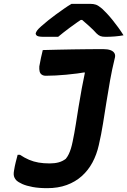

<svg xmlns="http://www.w3.org/2000/svg" viewBox="-20 -961 664 1001"><path d="M239 -109Q265 -109 285.5 -114.5Q306 -120 323 -133Q332 -144 338.5 -157.5Q345 -171 350 -187.5Q355 -204 359 -224Q368 -267 375 -311.5Q382 -356 389.5 -403Q397 -450 406.5 -501Q416 -552 428 -609L443 -565L400 -600L449 -588Q414 -582 383.5 -578Q353 -574 325 -571.5Q297 -569 270.5 -567.5Q244 -566 219 -566Q206 -566 197.5 -572Q189 -578 186.5 -589Q184 -600 185 -615Q189 -638 193.5 -659Q198 -680 203 -700Q243 -701 282.5 -702Q322 -703 360.5 -703.5Q399 -704 438.5 -704.5Q478 -705 516 -705Q541 -705 556 -699.5Q571 -694 577 -683Q583 -672 578 -656Q564 -599 554 -542.5Q544 -486 535 -429.5Q526 -373 517 -316.5Q508 -260 495 -204Q484 -155 462 -114Q440 -73 406.5 -43Q373 -13 328 3.5Q283 20 226 20Q183 20 150.5 14Q118 8 96.5 -1.5Q75 -11 64 -22Q59 -28 55.5 -35Q52 -42 51.5 -51Q51 -60 53 -71Q57 -96 62 -115.5Q67 -135 72 -154H84Q108 -138 131.5 -128Q155 -118 181 -113.5Q207 -109 239 -109ZM353 -941Q365 -941 383 -941Q401 -941 419 -941Q437 -941 449 -941Q468 -941 480.5 -936.5Q493 -932 512 -916Q523 -906 537.5 -890.5Q552 -875 566.5 -857Q581 -839 596 -818.5Q611 -798 624 -777Q603 -773 578.5 -771Q554 -769 530 -769Q513 -769 503 -773Q493 -777 483 -787Q469 -803 447 -823Q425 -843 388 -875L439 -857Q424 -857 406.5 -857Q389 -857 373 -857L429 -876Q379 -843 343.5 -816.5Q308 -790 283 -769H209Q192 -769 182.5 -771Q173 -773 169.5 -777.5Q166 -782 166 -787Q168 -794 173.5 -802Q179 -810 196 -825Q212 -839 231 -854.5Q250 -870 271.5 -885.5Q293 -901 313.5 -915.5Q334 -930 353 -941Z"/></svg>

Font: Rec Mono Semicasual
Style: Bold Italic
Weight: 700
Italic angle: -10°
Version: Version 1.085; ttfautohint (v1.8.4.7-5d5b)